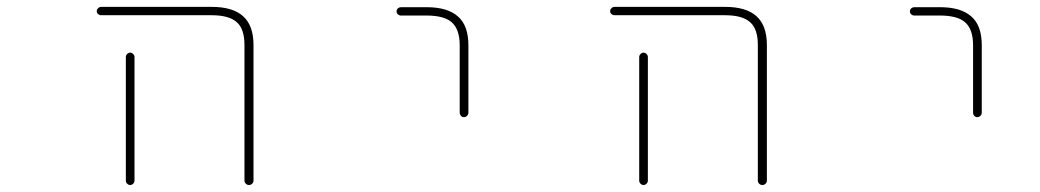

<svg xmlns="http://www.w3.org/2000/svg" viewBox="-20 -564 3040 561"><path d="M694.3 -36.1V-432.6Q694.3 -479.5 671.9 -499Q649.4 -519.5 598.6 -519.5H275.4Q270.5 -519.5 266.6 -522.9Q262.7 -526.4 262.7 -531.2Q262.7 -536.1 266.6 -540Q270.5 -543.9 275.4 -543.9H598.6Q660.2 -543.9 690.4 -516.6Q720.7 -489.3 720.7 -432.6V-36.1Q720.7 -31.2 716.8 -27.3Q712.9 -23.4 707.5 -23.4Q702.1 -23.4 698.2 -27.3Q694.3 -31.2 694.3 -36.1ZM347.7 -36.1V-397.5Q347.7 -402.3 351.6 -406.2Q355.5 -410.2 360.4 -410.2Q365.2 -410.2 369.1 -406.2Q373 -402.3 373 -397.5V-36.1Q373 -31.2 369.1 -27.3Q365.2 -23.4 360.4 -23.4Q355.5 -23.4 351.6 -27.3Q347.7 -31.2 347.7 -36.1Z M1323.2 -234.4V-431.6Q1323.2 -478.5 1299.8 -499Q1277.3 -518.6 1226.6 -518.6H1151.4Q1146.5 -518.6 1142.6 -522Q1138.7 -525.4 1138.7 -530.8Q1138.7 -536.1 1142.6 -539.6Q1146.5 -543 1151.4 -543H1226.6Q1288.1 -543 1318.4 -515.6Q1348.6 -489.3 1348.6 -431.6V-234.4Q1348.6 -229.5 1344.7 -225.6Q1340.8 -221.7 1335.4 -221.7Q1330.1 -221.7 1326.7 -225.6Q1323.2 -229.5 1323.2 -234.4Z M2194.3 -36.1V-432.6Q2194.3 -479.5 2171.9 -499Q2149.4 -519.5 2098.6 -519.5H1775.4Q1770.5 -519.5 1766.6 -522.9Q1762.7 -526.4 1762.7 -531.2Q1762.7 -536.1 1766.6 -540Q1770.5 -543.9 1775.4 -543.9H2098.6Q2160.2 -543.9 2190.4 -516.6Q2220.7 -489.3 2220.7 -432.6V-36.1Q2220.7 -31.2 2216.8 -27.3Q2212.9 -23.4 2207.5 -23.4Q2202.1 -23.4 2198.2 -27.3Q2194.3 -31.2 2194.3 -36.1ZM1847.7 -36.1V-397.5Q1847.7 -402.3 1851.6 -406.2Q1855.5 -410.2 1860.4 -410.2Q1865.2 -410.2 1869.1 -406.2Q1873 -402.3 1873 -397.5V-36.1Q1873 -31.2 1869.1 -27.3Q1865.2 -23.4 1860.4 -23.4Q1855.5 -23.4 1851.6 -27.3Q1847.7 -31.2 1847.7 -36.1Z M2823.2 -234.4V-431.6Q2823.2 -478.5 2799.8 -499Q2777.3 -518.6 2726.6 -518.6H2651.4Q2646.5 -518.6 2642.6 -522Q2638.7 -525.4 2638.7 -530.8Q2638.7 -536.1 2642.6 -539.6Q2646.5 -543 2651.4 -543H2726.6Q2788.1 -543 2818.4 -515.6Q2848.6 -489.3 2848.6 -431.6V-234.4Q2848.6 -229.5 2844.7 -225.6Q2840.8 -221.7 2835.4 -221.7Q2830.1 -221.7 2826.7 -225.6Q2823.2 -229.5 2823.2 -234.4Z"/></svg>

Font: Rounded-X Mgen+ 1mn thin
Style: Regular
Weight: 100
Designer: [Source Han Sans]
Ryoko NISHIZUKA  (kana & ideographs); Paul D. Hunt (Latin, Greek & Cyrillic); Wenlong ZHANG  (bopomofo
Version: Version 1.059.20150602